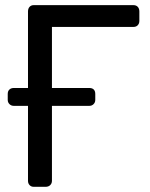

<svg xmlns="http://www.w3.org/2000/svg" viewBox="-20 -720 577 740"><path d="M9.8 -335V-357.9Q9.8 -369.1 16.4 -375Q22.9 -380.9 33.2 -380.9H87.9V-675.8Q87.9 -687 94 -693.6Q100.1 -700.2 109.9 -700.2H494.1Q504.9 -700.2 511 -693.6Q517.1 -687 517.1 -675.8V-639.2Q517.1 -629.4 511 -622.8Q504.9 -616.2 494.1 -616.2H180.2V-380.9H324.2Q335.4 -380.9 341.3 -375Q347.2 -369.1 347.2 -357.9V-335Q347.2 -325.2 340.6 -318.6Q334 -312 324.2 -312H180.2V-22.9Q180.2 -13.2 173.6 -6.6Q167 0 155.8 0H109.9Q100.1 0 94 -6.6Q87.9 -13.2 87.9 -22.9V-312H33.2Q23.4 -312 16.6 -318.6Q9.8 -325.2 9.8 -335Z"/></svg>

Font: Rubik AZ
Style: Regular
Weight: 400
Designer: Hubert and Fischer
Foundry: Hubert & Fischer
Version: Version 2.000